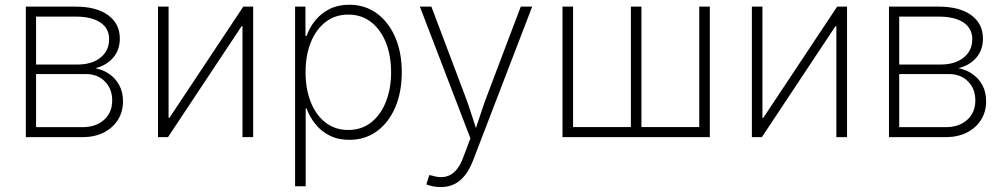

<svg xmlns="http://www.w3.org/2000/svg" viewBox="-20 -570 4177 798"><path d="M87.4 0V-542.5H293.9Q380.4 -542.5 429.2 -507.1Q478 -471.7 478 -409.7Q478 -362.3 450.4 -330.3Q422.9 -298.3 376.5 -286.6Q409.7 -279.8 435.5 -261.5Q461.4 -243.2 476.3 -214.8Q491.2 -186.5 491.2 -148.9Q491.2 -105.5 470 -71.8Q448.7 -38.1 410.9 -19Q373 0 322.8 0ZM129.9 -41.5H322.8Q378.9 -41.5 412.6 -72Q446.3 -102.5 446.3 -152.3Q446.3 -201.2 415.8 -231.7Q385.3 -262.2 336.9 -262.2H129.9ZM129.9 -301.8H301.8Q361.8 -301.8 397.7 -330.6Q433.6 -359.4 433.6 -407.2Q433.6 -452.1 397 -476.6Q360.4 -501 293.9 -501H129.9Z M1032.2 0H987.8V-461.4H984.4L678.2 0H636.7V-542.5H680.7V-80.1H684.1L991.2 -542.5H1032.2Z M1206.5 204.1V-542.5H1249.5V-420.9H1254.4Q1266.6 -456.1 1290.8 -485.6Q1314.9 -515.1 1350.1 -532.7Q1385.3 -550.3 1431.6 -550.3Q1497.1 -550.3 1546.1 -514.4Q1595.2 -478.5 1622.6 -415.3Q1649.9 -352.1 1649.9 -270Q1649.9 -187.5 1622.8 -124Q1595.7 -60.5 1546.6 -24.7Q1497.6 11.2 1432.1 11.2Q1385.7 11.2 1350.6 -6.3Q1315.4 -23.9 1291.3 -53.7Q1267.1 -83.5 1254.4 -119.1H1250.5V204.1ZM1427.7 -29.8Q1482.9 -29.8 1522.7 -61.3Q1562.5 -92.8 1584 -147.2Q1605.5 -201.7 1605.5 -270Q1605.5 -338.4 1584 -392.6Q1562.5 -446.8 1522.7 -478Q1482.9 -509.3 1427.7 -509.3Q1372.6 -509.3 1332.8 -478.3Q1293 -447.3 1271.5 -393.3Q1250 -339.4 1250 -270Q1250 -201.2 1271.2 -146.7Q1292.5 -92.3 1332.5 -61Q1372.6 -29.8 1427.7 -29.8Z M1752 196.3 1764.2 157.7 1774.9 159.7Q1805.2 169.4 1829.8 164.8Q1854.5 160.2 1873.8 139.4Q1893.1 118.7 1906.7 80.6L1935.1 4.9L1725.1 -542.5H1772.9L1908.7 -183.1Q1924.8 -141.1 1938.2 -99.1Q1951.7 -57.1 1965.3 -15.6H1950.7Q1964.8 -57.1 1978.5 -99.1Q1992.2 -141.1 2008.3 -183.1L2144.5 -542.5H2191.9L1946.3 96.7Q1931.6 134.3 1912.4 158.7Q1893.1 183.1 1868.2 195.3Q1843.3 207.5 1812 207.5Q1795.4 207.5 1780.3 204.6Q1765.1 201.7 1752 196.3Z M2317.9 -542.5H2361.8V-42H2602.1V-542.5H2646V-42H2886.2V-542.5H2930.2V0H2317.9Z M3500.5 0H3456.1V-461.4H3452.6L3146.5 0H3105V-542.5H3148.9V-80.1H3152.3L3459.5 -542.5H3500.5Z M3674.8 0V-542.5H3881.3Q3967.8 -542.5 4016.6 -507.1Q4065.4 -471.7 4065.4 -409.7Q4065.4 -362.3 4037.8 -330.3Q4010.3 -298.3 3963.9 -286.6Q3997.1 -279.8 4022.9 -261.5Q4048.8 -243.2 4063.7 -214.8Q4078.6 -186.5 4078.6 -148.9Q4078.6 -105.5 4057.4 -71.8Q4036.1 -38.1 3998.3 -19Q3960.4 0 3910.2 0ZM3717.3 -41.5H3910.2Q3966.3 -41.5 4000 -72Q4033.7 -102.5 4033.7 -152.3Q4033.7 -201.2 4003.2 -231.7Q3972.7 -262.2 3924.3 -262.2H3717.3ZM3717.3 -301.8H3889.2Q3949.2 -301.8 3985.1 -330.6Q4021 -359.4 4021 -407.2Q4021 -452.1 3984.4 -476.6Q3947.8 -501 3881.3 -501H3717.3Z"/></svg>

Font: Inter 16pt ExtraLight
Style: Regular
Weight: 250
Version: Version 4.001;git-66647c0bb